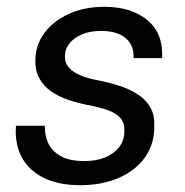

<svg xmlns="http://www.w3.org/2000/svg" viewBox="-20 -533 544 565"><path d="M216 12Q153 12 109 -9.5Q65 -31 44 -70.5Q23 -110 27 -163H112Q111 -135 122 -111.5Q133 -88 159 -73.5Q185 -59 228 -59Q264 -59 290 -70Q316 -81 331 -100.5Q346 -120 346 -147Q347 -171 334.5 -185.5Q322 -200 297 -209Q272 -218 238 -224Q208 -230 180 -239.5Q152 -249 130 -264.5Q108 -280 95.5 -303Q83 -326 84 -357Q85 -402 111.5 -437Q138 -472 183.5 -492.5Q229 -513 287 -513Q367 -513 414 -473.5Q461 -434 457 -362H373Q375 -399 350 -420.5Q325 -442 278 -442Q231 -442 201.5 -421Q172 -400 171 -369Q170 -349 182.5 -334.5Q195 -320 218.5 -310.5Q242 -301 277 -295Q310 -288 338.5 -278Q367 -268 389.5 -252.5Q412 -237 424 -214Q436 -191 434 -157Q433 -105 404.5 -67Q376 -29 327 -8.5Q278 12 216 12Z"/></svg>

Font: DM Sans 17pt
Style: Italic
Weight: 400
Italic angle: -10°
Version: Version 4.004;gftools[0.9.30]